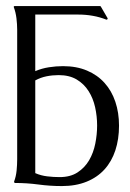

<svg xmlns="http://www.w3.org/2000/svg" viewBox="-20 -608 432 638"><path d="M97.2 -559.6V-371.6Q119.1 -380.9 142.6 -384.5Q166 -388.2 189.5 -388.2Q234.4 -388.2 269 -373.5Q303.7 -358.9 327.4 -332.5Q351.1 -306.2 363.3 -269.8Q375.5 -233.4 375.5 -190.4Q375.5 -145.5 363.3 -108.4Q351.1 -71.3 327.1 -44.9Q303.2 -18.6 267.6 -4.2Q231.9 10.3 185.5 10.3Q146 10.3 107.7 5.1Q69.3 0 29.8 0L26.9 -2V-4.9Q33.2 -21.5 35.2 -41.3Q37.1 -61 37.1 -78.6V-509.3Q37.1 -526.9 34.7 -547.1Q32.2 -567.4 25.9 -584V-586.9L28.3 -587.9H313L314.9 -586.4L337.9 -546.9L336.9 -543.9L334 -542.5Q312 -551.3 288.6 -555.4Q265.1 -559.6 241.2 -559.6ZM97.2 -32.7Q116.2 -24.4 137 -22Q157.7 -19.5 178.2 -19.5Q213.9 -19.5 237.8 -35.2Q261.7 -50.8 276.1 -75.4Q290.5 -100.1 296.6 -130.6Q302.7 -161.1 302.7 -190.9Q302.7 -221.7 296.1 -251.5Q289.6 -281.2 274.4 -305.2Q259.3 -329.1 234.9 -343.8Q210.4 -358.4 174.8 -358.4Q154.3 -358.4 134.8 -354.5Q115.2 -350.6 97.2 -340.8Z"/></svg>

Font: CAT Linz
Style: Regular
Weight: 400
Designer: Peter Wiegel
Foundry: Peter Wiegel
Version: Version 1.08